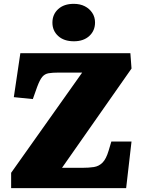

<svg xmlns="http://www.w3.org/2000/svg" viewBox="-20 -980 744 1000"><path d="M665 -623 303 -106H410Q443 -106 469 -110Q495 -114 514 -133Q533 -152 546 -196L560 -243H665L637 0H38V-80L408 -602H287Q253 -602 233 -598.5Q213 -595 200 -579.5Q187 -564 173 -526L151 -464L52 -474L86 -703H659ZM253 -862Q253 -905 283 -932.5Q313 -960 364 -960Q397 -960 421.5 -947.5Q446 -935 460.5 -913Q475 -891 475 -863Q475 -820 445 -792.5Q415 -765 365 -765Q313 -765 283 -792.5Q253 -820 253 -862Z"/></svg>

Font: Literata 18pt Black
Style: Italic
Weight: 900
Italic angle: -2°
Designer: Latin by Veronika Burian and Jose Scaglione. Greek by Irene Vlachou. Cyrillic by Vera Evstafieva
Foundry: TypeTogether
Version: Version 3.103;gftools[0.9.29]